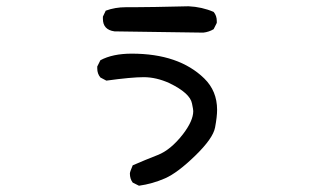

<svg xmlns="http://www.w3.org/2000/svg" viewBox="-20 -531 1040 612"><path d="M423 61 403 51Q394 39 394 22Q394 17 403 -4Q442 -21 483 -37Q524 -53 563 -103Q596 -146 596 -177Q596 -182 592 -201Q586 -234 520 -266Q478 -285 438 -285Q399 -285 319 -274L300 -284Q290 -296 290 -313V-319L300 -339Q339 -360 400 -360Q550 -360 631 -281Q672 -241 672 -181Q672 -159 665.5 -124.5Q659 -90 602.5 -35Q546 20 506 37.5Q466 55 423 61ZM628 -427 345 -431Q308 -436 308 -471V-478L317 -497Q347 -508 381 -508H407Q456 -508 581 -511Q624 -509 661 -493Q671 -481 671 -464V-458L661 -438Q646 -429 628 -427Z"/></svg>

Font: Xiaolai SC
Style: Regular
Weight: 400
Designer: Nozomi Seto 瀬戸のぞみ
Version: Version 3.11;December 4, 2020;FontCreator 13.0.0.2613 64-bit